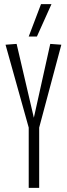

<svg xmlns="http://www.w3.org/2000/svg" viewBox="-20 -916 329 936"><path d="M120 0V-294L7 -698L61 -702L145 -342L225 -702L279 -698L171 -294V0ZM120 -738 180 -896H231L160 -738Z"/></svg>

Font: Georama ExtraCondensed Light
Style: Regular
Weight: 300
Width: 2
Designer: Jean-Baptiste Levee
Foundry: Production Type
Version: Version 1.000